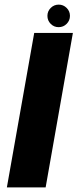

<svg xmlns="http://www.w3.org/2000/svg" viewBox="-20 -819 350 839"><path d="M10 0H179.4L298.5 -675H129.5ZM236.1 -700.3Q256.9 -700.3 271.3 -714.8Q285.7 -729.4 285.7 -749.7Q285.7 -770 271.2 -784.4Q256.7 -798.8 236.6 -798.8Q216.1 -798.8 201.7 -784.4Q187.2 -770 187.2 -749.7Q187.2 -729.2 201.5 -714.8Q215.8 -700.3 236.1 -700.3Z"/></svg>

Font: Anybody Thin
Style: Italic
Weight: 100
Italic angle: -10°
Designer: Tyler Finck
Foundry: Etcetera Type Company
Version: Version 1.114;gftools[0.9.25]